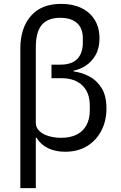

<svg xmlns="http://www.w3.org/2000/svg" viewBox="-20 -772 624 992"><path d="M85 200V-521Q85 -626 139 -689Q193 -752 296 -752Q356 -752 400.5 -730.5Q445 -709 469.5 -669Q494 -629 494 -574Q494 -523 474 -488Q454 -453 423.5 -433Q393 -413 360 -407V-403Q401 -398 440 -378Q479 -358 504.5 -318Q530 -278 530 -211Q530 -148 504 -97.5Q478 -47 430.5 -17.5Q383 12 316 12Q267 12 229 -6Q191 -24 169 -60H165V200ZM246 -368V-438H293Q333 -438 358.5 -452Q384 -466 396 -491.5Q408 -517 408 -551V-575Q408 -607 395.5 -630.5Q383 -654 357 -667Q331 -680 291 -680Q227 -680 196 -643.5Q165 -607 165 -527V-137Q165 -113 183 -95.5Q201 -78 231 -69Q261 -60 296 -60Q343 -60 376 -76.5Q409 -93 426.5 -125Q444 -157 444 -202V-226Q444 -294 405 -331Q366 -368 298 -368Z"/></svg>

Font: IBM Plex Sans Var
Style: Regular
Weight: 400
Designer: Mike Abbink, Paul van der Laan, Pieter van Rosmalen
Foundry: Bold Monday
Version: Version 3.000